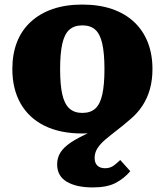

<svg xmlns="http://www.w3.org/2000/svg" viewBox="-20 -572 721 840"><path d="M243 -270Q243 -201 252.5 -159Q262 -117 283.5 -97.5Q305 -78 340 -78Q376 -78 397 -97Q418 -116 427.5 -158.5Q437 -201 437 -270Q437 -338 427.5 -380.5Q418 -423 397 -442Q376 -461 340 -461Q305 -461 283.5 -442Q262 -423 252.5 -380.5Q243 -338 243 -270ZM494 -43 482 -12Q462 -4 439.5 1.5Q417 7 392.5 9.5Q368 12 340 12Q243 12 174.5 -22Q106 -56 70 -119.5Q34 -183 34 -270Q34 -335 54 -387Q74 -439 114 -476Q154 -513 210.5 -532.5Q267 -552 340 -552Q413 -552 470 -532.5Q527 -513 566.5 -476Q606 -439 626.5 -387Q647 -335 647 -270Q647 -222 636 -182.5Q625 -143 603.5 -110Q582 -77 551 -51Q520 -24 492 -2.5Q464 19 441.5 38Q419 57 406.5 76.5Q394 96 394 119Q394 141 406 152.5Q418 164 440 164Q463 164 479.5 151Q496 138 506 128L550 177Q523 209 485.5 228.5Q448 248 386 248Q314 248 272 223Q230 198 230 147Q230 118 244.5 95Q259 72 290.5 51Q322 30 372.5 7.5Q423 -15 494 -43Z"/></svg>

Font: Roboto Serif 20pt ExtraBold
Style: Regular
Weight: 800
Version: Version 1.008